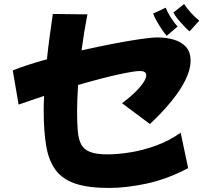

<svg xmlns="http://www.w3.org/2000/svg" viewBox="-20 -878 1040 949"><path d="M917 -723Q908 -730 891.5 -747Q875 -764 859.5 -783Q844 -802 837 -816L890 -858Q902 -839 923 -815.5Q944 -792 965 -776ZM804 -701Q796 -709 782 -729.5Q768 -750 755 -773Q742 -796 737 -811L799 -840Q807 -819 823.5 -792.5Q840 -766 858 -747ZM519 51Q416 51 352.5 29.5Q289 8 255 -37.5Q221 -83 208.5 -156Q196 -229 196 -331Q196 -367 198 -404L136 -383Q105 -373 72 -361L43 -530Q75 -543 118 -557Q161 -571 212 -585Q217 -635 224.5 -690.5Q232 -746 241 -809L412 -807Q395 -719 383 -629Q463 -647 538 -661.5Q613 -676 671.5 -684.5Q730 -693 759 -693Q800 -693 837.5 -682.5Q875 -672 898.5 -647Q922 -622 922 -578Q922 -534 896.5 -482.5Q871 -431 825.5 -375.5Q780 -320 721 -265L583 -368Q614 -390 641 -415.5Q668 -441 685.5 -465.5Q703 -490 703 -506Q703 -527 671 -527Q644 -527 565.5 -510Q487 -493 366 -458Q361 -386 361 -327Q361 -270 364.5 -229.5Q368 -189 381.5 -164Q395 -139 425.5 -127Q456 -115 511 -115Q562 -115 624.5 -125Q687 -135 751.5 -158.5Q816 -182 873 -222L910 -47Q808 7 706.5 29Q605 51 519 51Z"/></svg>

Font: Mochiy Pop One
Style: Regular
Weight: 400
Designer: FONTDASU
Foundry: FONTDASU / Google Inc. / Adobe
Version: Version 2.000